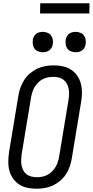

<svg xmlns="http://www.w3.org/2000/svg" viewBox="-20 -1141 565 1169"><path d="M203 8Q174 8 147 2.5Q120 -3 97.5 -17.5Q75 -32 59.5 -54Q44 -76 37 -102.5Q30 -129 30.5 -157.5Q31 -186 35 -214L92 -559Q96 -584 105 -608.5Q114 -633 128 -655Q142 -677 163 -694.5Q184 -712 207 -723Q230 -734 255.5 -738.5Q281 -743 306 -743Q335 -743 362 -737.5Q389 -732 411.5 -717.5Q434 -703 449.5 -681Q465 -659 472 -632.5Q479 -606 479 -577.5Q479 -549 474 -521L417 -176Q413 -151 404.5 -126.5Q396 -102 381.5 -80Q367 -58 346.5 -40.5Q326 -23 302.5 -12Q279 -1 253.5 3.5Q228 8 203 8ZM204 -62Q220 -62 236.5 -65Q253 -68 268.5 -76Q284 -84 296.5 -96.5Q309 -109 318 -124Q327 -139 332 -155Q337 -171 340 -187L397 -532Q400 -549 400.5 -566.5Q401 -584 398 -600Q395 -616 387.5 -630.5Q380 -645 368 -654.5Q356 -664 339.5 -668.5Q323 -673 305 -673Q289 -673 272.5 -670Q256 -667 240.5 -659Q225 -651 212.5 -638.5Q200 -626 191 -611Q182 -596 177 -580Q172 -564 169 -548L112 -203Q110 -186 109 -168.5Q108 -151 111 -135Q114 -119 121.5 -104.5Q129 -90 141 -80.5Q153 -71 169.5 -66.5Q186 -62 204 -62ZM440 -823Q426 -823 412 -828.5Q398 -834 390 -845Q382 -856 380 -870.5Q378 -885 380 -900Q382 -910 387 -919.5Q392 -929 401 -935.5Q410 -942 420 -944.5Q430 -947 441 -947Q455 -947 469 -941.5Q483 -936 491 -925Q499 -914 501.5 -899.5Q504 -885 501 -870Q499 -860 494 -850.5Q489 -841 480 -834.5Q471 -828 461 -825.5Q451 -823 440 -823ZM240 -823Q226 -823 212 -828.5Q198 -834 190 -845Q182 -856 180 -870.5Q178 -885 180 -900Q182 -910 187 -919.5Q192 -929 201 -935.5Q210 -942 220 -944.5Q230 -947 241 -947Q255 -947 269 -941.5Q283 -936 291 -925Q299 -914 301.5 -899.5Q304 -885 301 -870Q299 -860 294 -850.5Q289 -841 280 -834.5Q271 -828 261 -825.5Q251 -823 240 -823ZM224 -1059 225 -1121H525L524 -1059Z"/></svg>

Font: Iosevka Term Curly
Style: Italic
Weight: 400
Italic angle: -9°
Designer: Belleve Invis
Foundry: Belleve Invis
Version: Version 32.3.0